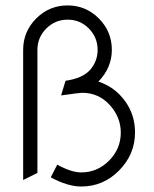

<svg xmlns="http://www.w3.org/2000/svg" viewBox="-20 -660 565 704"><path d="M340.8 -360.8Q390.1 -411.6 390.1 -477.1Q390.1 -544.4 342.5 -592.3Q294.9 -640.1 228 -640.1Q160.6 -640.1 112.8 -592.3Q64.9 -544.4 64.9 -477.1V0L117.2 -25.9V-477.1Q117.2 -522.9 149.7 -555.4Q182.1 -587.9 228 -587.9Q273.9 -587.9 305.9 -555.4Q337.9 -522.9 337.9 -477.1Q337.9 -435.5 310.8 -404.3Q283.7 -373 220.2 -363.8L204.1 -310.1Q272 -319.8 280.8 -319.8Q341.8 -319.8 382.3 -275.1Q422.9 -230.5 422.9 -173.8Q422.9 -114.3 379.9 -71Q336.9 -27.8 277.8 -27.8Q241.7 -27.8 189.9 -56.2L166 -9.8Q228.5 23.9 277.8 23.9Q358.9 23.9 417 -35.2Q475.1 -94.2 475.1 -174.8Q475.1 -239.7 437.7 -290.5Q400.4 -341.3 340.8 -360.8Z"/></svg>

Font: Comic Neue Angular
Style: Regular
Weight: 400
Designer: Craig Rozynski
Foundry: Craig Rozynski
Version: Version 2.003